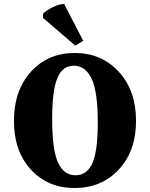

<svg xmlns="http://www.w3.org/2000/svg" viewBox="-20 -1020 752 964"><path d="M302 -1000 398 -815 358 -791 196 -930V-951Q213 -968 245 -984Q277 -1000 302 -1000ZM242 -424Q242 -267 271.5 -203.5Q301 -140 359 -140Q417 -140 444 -201Q471 -262 471 -404Q471 -560 440 -625Q409 -690 351 -690Q293 -690 267.5 -627Q242 -564 242 -424ZM576.5 -169Q490 -76 355 -76Q220 -76 135 -168.5Q50 -261 50 -413Q50 -565 135 -659.5Q220 -754 355 -754Q490 -754 576.5 -659.5Q663 -565 663 -413.5Q663 -262 576.5 -169Z"/></svg>

Font: Halant
Style: Bold
Weight: 700
Designer: Hitesh Malaviya (Devanagari), Satya Rajpurohit (Latin)
Foundry: Indian Type Foundry
Version: Version 1.101;PS 1.0;hotconv 1.0.78;makeotf.lib2.5.61930; tt